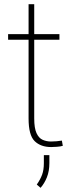

<svg xmlns="http://www.w3.org/2000/svg" viewBox="-20 -691 356 915"><path d="M263.2 -528.3V-501.5H143.1V-126.5Q143.1 -80.1 154.1 -56.4Q165 -32.7 183.3 -24.7Q201.7 -16.6 222.7 -16.6Q237.8 -16.6 249.5 -17.8Q261.2 -19 274.9 -21L279.3 3.9Q268.6 7.3 251.5 8.5Q234.4 9.8 224.1 9.8Q173.8 9.8 145 -18.6Q116.2 -46.9 116.2 -126.5V-501.5H18.6V-528.3H116.2V-670.9H143.1V-528.3ZM215.3 48.3V85.9Q215.3 124.5 203.6 153.8Q191.9 183.1 173.3 204.1L155.3 188.5Q172.4 164.1 180.7 141.4Q189 118.7 189 86.9V48.3Z"/></svg>

Font: Vazirmatn RD Thin
Style: Regular
Weight: 100
Designer: Saber Rastikerdar
Foundry: Saber Rastikerdar
Version: Version 32.102